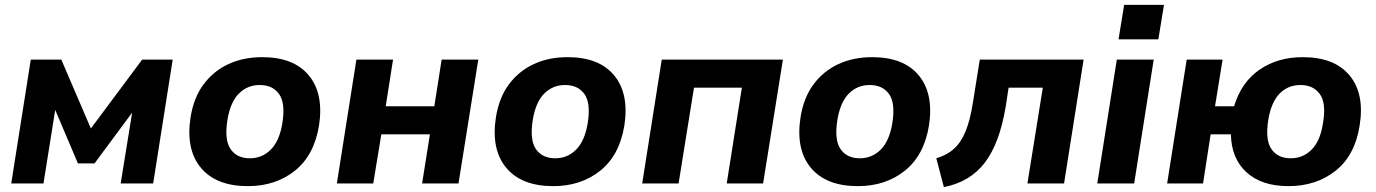

<svg xmlns="http://www.w3.org/2000/svg" viewBox="-20 -751 5633 786"><path d="M26 0 106 -507H231L352 -225L562 -507H687L607 0H474L521 -290L367 -82H299L206 -301L158 0Z M995 11Q865 11 802.5 -64Q740 -139 760 -270Q773 -352 814 -406.5Q855 -461 916 -489Q977 -517 1053 -517Q1183 -517 1244.5 -442Q1306 -367 1286 -237Q1266 -115 1187 -52Q1108 11 995 11ZM1003 -103Q1053 -103 1088.5 -138.5Q1124 -174 1136 -247Q1149 -329 1122.5 -366Q1096 -403 1043 -403Q993 -403 958 -368Q923 -333 911 -260Q898 -178 924 -140.5Q950 -103 1003 -103Z M1359 0 1439 -507H1589L1559 -316H1758L1788 -507H1938L1857 0H1708L1740 -201H1541L1508 0Z M2245 11Q2115 11 2052.5 -64Q1990 -139 2010 -270Q2023 -352 2064 -406.5Q2105 -461 2166 -489Q2227 -517 2303 -517Q2433 -517 2494.5 -442Q2556 -367 2536 -237Q2516 -115 2437 -52Q2358 11 2245 11ZM2253 -103Q2303 -103 2338.5 -138.5Q2374 -174 2386 -247Q2399 -329 2372.5 -366Q2346 -403 2293 -403Q2243 -403 2208 -368Q2173 -333 2161 -260Q2148 -178 2174 -140.5Q2200 -103 2253 -103Z M2609 0 2689 -507H3185L3104 0H2955L3017 -392H2821L2758 0Z M3492 11Q3362 11 3299.5 -64Q3237 -139 3257 -270Q3270 -352 3311 -406.5Q3352 -461 3413 -489Q3474 -517 3550 -517Q3680 -517 3741.5 -442Q3803 -367 3783 -237Q3763 -115 3684 -52Q3605 11 3492 11ZM3500 -103Q3550 -103 3585.5 -138.5Q3621 -174 3633 -247Q3646 -329 3619.5 -366Q3593 -403 3540 -403Q3490 -403 3455 -368Q3420 -333 3408 -260Q3395 -178 3421 -140.5Q3447 -103 3500 -103Z M3844 15 3813 -103Q3857 -116 3886 -142.5Q3915 -169 3933.5 -215Q3952 -261 3963 -332L3991 -507H4416L4336 0H4186L4249 -392H4109L4097 -314Q4072 -164 4011.5 -85Q3951 -6 3844 15Z M4559 -590 4582 -731H4745L4722 -590ZM4472 0 4552 -507H4703L4623 0Z M5255 11Q5145 11 5083 -45.5Q5021 -102 5019 -201H4936L4905 0H4758L4838 -507H4985L4954 -316H5032Q5062 -415 5136.5 -466Q5211 -517 5313 -517Q5443 -517 5505 -442Q5567 -367 5546 -237Q5527 -115 5447.5 -52Q5368 11 5255 11ZM5264 -103Q5314 -103 5349.5 -138.5Q5385 -174 5396 -247Q5410 -329 5383 -366Q5356 -403 5304 -403Q5253 -403 5218.5 -368Q5184 -333 5172 -260Q5159 -178 5185 -140.5Q5211 -103 5264 -103Z"/></svg>

Font: Mulish ExtraBold
Style: Italic
Weight: 800
Italic angle: -9°
Designer: Vernon Adams
Foundry: Vernon Adams
Version: Version 3.603; ttfautohint (v1.8.3)